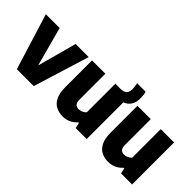

<svg xmlns="http://www.w3.org/2000/svg" viewBox="-28 -1229 1773 1773"><g transform="rotate(45 859.0 -342.0)"><path d="M166.5 0 -3 -548.5H177L281 -163.5L385.5 -548.5H556.5L387 0Z M773.5 9.5Q724 9.5 684.8 -10.8Q645.5 -31 622.8 -76.8Q600 -122.5 600 -198.5V-548.5H774V-212Q774 -172 789.8 -157Q805.5 -142 830.5 -142Q849 -142 870 -150.8Q891 -159.5 904.5 -176.5V-548.5H970Q1009 -548.5 1030.5 -565.5Q1052 -582.5 1052 -625Q1052 -640.5 1050 -657.2Q1048 -674 1043.5 -694H1154Q1160 -674.5 1162 -655.5Q1164 -636.5 1164 -616.5Q1164 -560.5 1141 -527Q1118 -493.5 1078.5 -479V0H934.5L922.5 -55H915.5Q858 9.5 773.5 9.5Z M1366.5 9.5Q1317 9.5 1277.8 -10.8Q1238.5 -31 1215.8 -76.8Q1193 -122.5 1193 -198.5V-548.5H1367V-212Q1367 -172 1382.8 -157Q1398.5 -142 1423.5 -142Q1442 -142 1463 -150.8Q1484 -159.5 1497.5 -176.5V-548.5H1671.5V0H1527.5L1515.5 -55H1508.5Q1451 9.5 1366.5 9.5Z"/></g></svg>

Font: Encode Sans Semi Condensed ExtraBold
Style: Regular
Weight: 800
Width: 4
Designer: Multiple Designers
Foundry: Impallari Type
Version: Version 3.000; ttfautohint (v1.8.3) -l 8 -r 50 -G 200 -x 14 